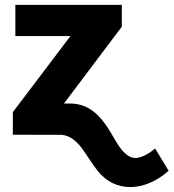

<svg xmlns="http://www.w3.org/2000/svg" viewBox="-20 -548 706 781"><path d="M240.2 -127H264.2Q311.5 -127 350.1 -101.8Q388.7 -76.7 425.8 -16.6L457.5 36.6Q494.1 94.7 530.8 94.7Q548.3 94.7 571 83Q593.8 71.3 610.8 55.7L666 146.5Q629.4 179.2 589.1 196Q548.8 212.9 511.2 212.9Q431.2 212.9 378.9 148.9Q363.8 130.9 322.3 68.1Q280.8 5.4 232.4 0.5L32.2 0V-91.8L266.6 -401.4H42.5V-528.3H475.6V-439.5Z"/></svg>

Font: Roboto Black
Style: Regular
Weight: 900
Designer: Google
Version: Version 2.134; 2016